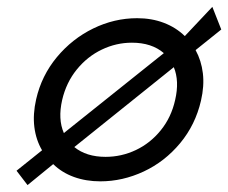

<svg xmlns="http://www.w3.org/2000/svg" viewBox="-20 -513 660 555"><path d="M133.8 -38.6 59.6 22 27.8 -19.5 101.6 -78.6Q84 -108.4 79.3 -145.8Q74.7 -183.1 84.5 -226.1Q100.1 -294.4 144.3 -347.7Q188.5 -400.9 249.5 -430.7Q310.5 -460.4 376.5 -460.4Q418.5 -460.4 453.6 -447Q488.8 -433.6 514.2 -408.7L593.8 -493.2L619.6 -427.7L545.4 -368.2Q562 -337.9 566.4 -301.3Q570.8 -264.6 561 -222.2Q544.9 -152.3 500.7 -99.1Q456.5 -45.9 395.5 -17.3Q334.5 11.2 270 11.2Q228.5 11.2 193.6 -1.5Q158.7 -14.2 133.8 -38.6ZM164.6 -128.4 453.6 -359.4Q418.5 -389.6 361.3 -389.6Q315.9 -389.6 274.2 -369.6Q232.4 -349.6 201.9 -312Q171.4 -274.4 159.7 -224.1Q147 -168.5 164.6 -128.4ZM285.2 -59.6Q331.1 -59.6 372.8 -79.3Q414.6 -99.1 444.8 -136.5Q475.1 -173.8 486.3 -224.1Q499 -278.8 482.4 -318.8L194.8 -87.9Q229.5 -59.6 285.2 -59.6Z"/></svg>

Font: Glacial Indifference
Style: Italic
Weight: 400
Designer: Alfredo Marco Pradil
Foundry: Alfredo Marco Pradil
Version: Version 1.312